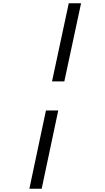

<svg xmlns="http://www.w3.org/2000/svg" viewBox="-20 -968 640 1170"><path d="M297 -472 399 -948H474L372 -472ZM159 182 260 -295H335L234 182Z"/></svg>

Font: Victor Mono
Style: Italic
Weight: 400
Italic angle: -12°
Monospace: yes
Designer: Rune Bjørnerås
Version: Version 1.561;gftools[0.9.30]